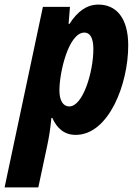

<svg xmlns="http://www.w3.org/2000/svg" viewBox="-68 -578 603 837"><path d="M234 -114C207 -114 191 -140 191 -184C191 -263 231 -436 300 -436C325 -436 339 -412 339 -364C339 -265 294 -114 234 -114ZM-48 239H99L137 61C146 19 152 -19 156 -64H160C180 -19 212 10 262 10C406 10 491 -211 491 -380C491 -502 437 -558 361 -558C309 -558 269 -527 235 -474H231L237 -548H119Z"/></svg>

Font: Noto Sans Display SemiCondensed Extra
Style: Italic
Weight: 800
Width: 4
Italic angle: -12°
Designer: Monotype Design Team
Foundry: Monotype Imaging Inc.
Version: Version 1.900